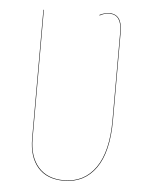

<svg xmlns="http://www.w3.org/2000/svg" viewBox="-51 -733 617 785"><g transform="rotate(5 257.5 -340.5)"><path d="M367.2 -689.9Q418.9 -689.9 418.9 -617.2V-255.9Q418.9 -125 371.6 -58.1Q324.2 8.8 240.2 8.8Q170.4 8.8 133.3 -33.7Q96.2 -76.2 96.2 -151.9V-680.2H98.1V-151.9Q98.1 -77.6 135 -35.4Q171.9 6.8 240.2 6.8Q323.2 6.8 370.1 -59.8Q417 -126.5 417 -255.9V-617.2Q417 -688 367.2 -688Q345.7 -688 327.1 -676.8L326.2 -679.2Q346.7 -689.9 367.2 -689.9Z"/></g></svg>

Font: Fira Sans Compressed Two
Style: Regular
Weight: 100
Width: 1
Designer: Carrois Corporate & Edenspiekermann AG
Foundry: Carrois Corporate GbR & Edenspiekermann AG
Version: Version 4.203;PS 004.203;hotconv 1.0.88;makeotf.lib2.5.64775